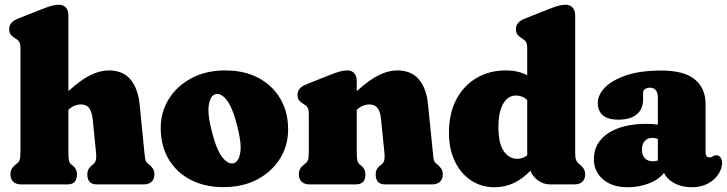

<svg xmlns="http://www.w3.org/2000/svg" viewBox="-20 -775 3055 807"><path d="M267.5 -711.5V-392Q319.5 -439.5 360 -459.2Q400.5 -479 437 -479Q497.5 -479 529 -440.2Q560.5 -401.5 567 -336L586.5 -138Q589 -113 591 -103.8Q593 -94.5 599.5 -89.5L605.5 -84.5Q616.5 -75.5 622.8 -66Q629 -56.5 629 -42Q629 -22 617 -11Q605 0 584.5 0H386.5Q347 0 347 -42Q347 -65 364.5 -78.5L371.5 -84.5Q378.5 -89.5 382.2 -99.5Q386 -109.5 383.5 -135.5L369.5 -274.5Q366 -305 355 -320.5Q344 -336 320.5 -336Q307 -336 293.8 -330.8Q280.5 -325.5 267.5 -313.5V-138Q267.5 -110.5 269.8 -100Q272 -89.5 279 -84.5L286 -78.5Q303.5 -64.5 303.5 -42Q303.5 0 264 0H68.5Q48 0 36 -11Q24 -22 24 -42Q24 -56.5 30 -66.2Q36 -76 47 -84.5L53.5 -89.5Q59.5 -94.5 62.8 -103.8Q66 -113 66 -138V-569Q66 -590 61.2 -598Q56.5 -606 48 -611.5L42 -615Q30.5 -622 24.5 -630.5Q18.5 -639 18.5 -652.5Q18.5 -667.5 27.5 -678.2Q36.5 -689 57.5 -697.5L156 -736.5Q181.5 -746.5 197 -750.8Q212.5 -755 228.5 -755Q247 -755 257.2 -742.8Q267.5 -730.5 267.5 -711.5Z M927 -479Q1007 -479 1066.2 -447.5Q1125.5 -416 1158.2 -360.2Q1191 -304.5 1191 -231.5Q1191 -163.5 1157 -108.5Q1123 -53.5 1061.8 -21Q1000.5 11.5 919.5 11.5Q839.5 11.5 780.2 -19.8Q721 -51 688.2 -107Q655.5 -163 655.5 -237Q655.5 -304 689.5 -358.8Q723.5 -413.5 784.5 -446.2Q845.5 -479 927 -479ZM962 -89Q984 -95 990 -134.5Q996 -174 976.5 -248Q957 -324.5 932.5 -355Q908 -385.5 885.5 -379Q864.5 -373.5 857.8 -335Q851 -296.5 871 -220Q890.5 -143.5 915 -113.2Q939.5 -83 962 -89Z M1479.5 -435.5V-392Q1532 -439.5 1572.2 -459.2Q1612.5 -479 1649.5 -479Q1710 -479 1741.5 -440.2Q1773 -401.5 1779 -336L1799 -138Q1801 -113 1803.2 -103.8Q1805.5 -94.5 1811.5 -89.5L1817.5 -84.5Q1828.5 -75.5 1834.8 -66Q1841 -56.5 1841 -42Q1841 -22 1829.2 -11Q1817.5 0 1796.5 0H1598.5Q1559 0 1559 -42Q1559 -65 1577 -78.5L1584 -84.5Q1591 -89.5 1594.5 -99.5Q1598 -109.5 1595.5 -135.5L1581.5 -274.5Q1578.5 -305 1567.2 -320.5Q1556 -336 1532.5 -336Q1519.5 -336 1506.2 -330.8Q1493 -325.5 1479.5 -313.5V-138Q1479.5 -110.5 1482 -100Q1484.5 -89.5 1491 -84.5L1498.5 -78.5Q1516 -64.5 1516 -42Q1516 0 1476 0H1280.5Q1260 0 1248 -11Q1236 -22 1236 -42Q1236 -56.5 1242 -66.2Q1248 -76 1259.5 -84.5L1265.5 -89.5Q1272 -94.5 1275 -103.8Q1278 -113 1278 -138V-292.5Q1278 -313.5 1273.5 -321.8Q1269 -330 1260 -335L1254 -339Q1242.5 -346 1236.5 -354.2Q1230.5 -362.5 1230.5 -376Q1230.5 -391 1239.5 -402Q1248.5 -413 1270 -421.5L1368 -460.5Q1393.5 -470.5 1409 -474.8Q1424.5 -479 1440.5 -479Q1459 -479 1469.2 -466.8Q1479.5 -454.5 1479.5 -435.5Z M1867 -217.5Q1867 -298 1897.8 -356.5Q1928.5 -415 1982.5 -447Q2036.5 -479 2106 -479Q2157 -479 2196 -459V-569Q2196 -590 2191.2 -598Q2186.5 -606 2177.5 -611.5L2172 -615Q2160.5 -622 2154.5 -630.5Q2148.5 -639 2148.5 -652.5Q2148.5 -667.5 2157.2 -678.2Q2166 -689 2187.5 -697.5L2286 -736.5Q2311.5 -746.5 2327 -750.8Q2342.5 -755 2358 -755Q2377 -755 2387.2 -742.8Q2397.5 -730.5 2397.5 -711.5V-138Q2397.5 -113 2400.8 -103.8Q2404 -94.5 2410 -89.5L2416 -84.5Q2427 -76 2433.2 -66.2Q2439.5 -56.5 2439.5 -42Q2439.5 -22 2427.5 -11Q2415.5 0 2395 0H2291.5Q2264 0 2241 -16.8Q2218 -33.5 2209.5 -57.5Q2178 -24.5 2140.8 -6.2Q2103.5 12 2058.5 12Q2003 12 1959.8 -16.8Q1916.5 -45.5 1891.8 -97Q1867 -148.5 1867 -217.5ZM2075 -240.5Q2075 -171.5 2097.5 -139.5Q2120 -107.5 2154 -107.5Q2177.5 -107.5 2196 -122.5V-354Q2185 -365 2173 -369.2Q2161 -373.5 2148 -373.5Q2115.5 -373.5 2095.2 -339.5Q2075 -305.5 2075 -240.5Z M2476 -106Q2476 -175 2536 -214.8Q2596 -254.5 2698 -254.5Q2724.5 -254.5 2745 -251V-367Q2745 -385 2736.2 -395.8Q2727.5 -406.5 2711.5 -406.5Q2700 -406.5 2691.5 -400.8Q2683 -395 2683 -385V-357.5Q2683 -316 2656 -294Q2629 -272 2579.5 -272Q2534.5 -272 2513.5 -290.8Q2492.5 -309.5 2492.5 -342.5Q2492.5 -375.5 2522 -406.5Q2551.5 -437.5 2610.8 -458Q2670 -478.5 2759.5 -478.5Q2855.5 -478.5 2900.5 -441.2Q2945.5 -404 2945.5 -339V-132.5Q2945.5 -125.5 2949.2 -119.5Q2953 -113.5 2962.5 -113.5Q2968 -113.5 2971.2 -115Q2974.5 -116.5 2977.5 -118.5Q2980 -120 2983 -121.2Q2986 -122.5 2990 -122.5Q3002 -122.5 3008.5 -113.2Q3015 -104 3015 -91Q3015 -66.5 2999.5 -42.8Q2984 -19 2955.5 -3.5Q2927 12 2888 12Q2846.5 12 2815.2 -4.5Q2784 -21 2771 -48.5Q2748 -19.5 2706.5 -3.8Q2665 12 2618.5 12Q2552.5 12 2514.2 -21.5Q2476 -55 2476 -106ZM2678 -146.5Q2678 -123.5 2690.2 -110.2Q2702.5 -97 2724 -97Q2735 -97 2745 -100.5V-191Q2734.5 -195.5 2721 -195.5Q2701.5 -195.5 2689.8 -182Q2678 -168.5 2678 -146.5Z"/></svg>

Font: Fraunces 72pt S100 Black
Style: Regular
Weight: 900
Version: Version 1.000; ttfautohint (v1.8.3)